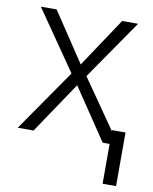

<svg xmlns="http://www.w3.org/2000/svg" viewBox="-80 -589 655 823"><g transform="rotate(10 247.0 -177.0)"><path d="M242.2 -314 384.8 -528.3H454.1L274.9 -269L461.9 0H393.1L242.7 -223.6L92.3 0H23.4L210 -269L30.8 -528.3H99.6ZM481.9 173.3H423.3V-60.1H481.9Z"/></g></svg>

Font: SteelSelectRoboto
Style: Regular
Weight: 300
Designer: Google
Version: Version 2.137; 2017